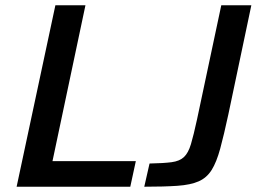

<svg xmlns="http://www.w3.org/2000/svg" viewBox="-20 -708 973 728"><path d="M43 0 190 -688H304L179 -97H495L474 0ZM527 0 547 -88Q600 -89 630.5 -93Q661 -97 677.5 -112.5Q694 -128 704 -161.5Q714 -195 727 -255L819 -688H933L846 -275Q829 -196 815 -144.5Q801 -93 782.5 -63.5Q764 -34 733.5 -20.5Q703 -7 653 -3.5Q603 0 527 0Z"/></svg>

Font: Saira Medium
Style: Italic
Weight: 500
Italic angle: -12°
Designer: Hector Gatti with collaboration of the Omnibus-Type team
Foundry: Omnibus-Type
Version: Version 1.100; ttfautohint (v1.8.3)